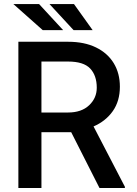

<svg xmlns="http://www.w3.org/2000/svg" viewBox="-20 -935 679 955"><path d="M474.8 0 334.2 -277.3H186.1V0H71.4V-727.3H318.5Q399.9 -727.3 457.6 -699Q515.3 -670.8 545.8 -620.6Q576.3 -570.3 576.3 -503.9Q576.3 -432.5 541.2 -382.5Q506 -332.4 445.3 -306.1L601.2 -6V0ZM186.1 -628.9V-375.4H318.5Q385.3 -375.4 423.3 -411.4Q461.3 -447.4 461.3 -498.6Q461.3 -559.7 428.4 -594.3Q395.6 -628.9 318.5 -628.9ZM294 -785.2H192.5L46.5 -914.8H174.4ZM440.7 -785.2H345.9L226.2 -914.8H348Z"/></svg>

Font: Interface Medium
Style: Regular
Weight: 500
Designer: Rasmus Andersson
Foundry: rsms
Version: Version 1.8